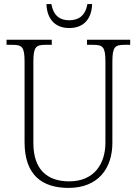

<svg xmlns="http://www.w3.org/2000/svg" viewBox="-20 -908 670 938"><path d="M318 -771C391 -771 428 -818 430 -888H407C397 -831 364 -809 318 -809C272 -809 241 -832 231 -888H207C209 -818 247 -771 318 -771ZM315 10C459 10 529 -85 529 -210V-605C529 -679 541 -689 589 -689H616V-714H405V-689H435C483 -689 495 -679 495 -606V-211C495 -110 442 -22 318 -22C211 -22 143 -79 143 -210V-605C143 -679 155 -689 203 -689H233V-714H12V-689H40C88 -689 100 -679 100 -607V-214C100 -53 185 10 315 10Z"/></svg>

Font: Noto Serif Myanmar SemiCondensed ExtraLight
Style: Regular
Weight: 200
Width: 4
Designer: Ben Mitchell and the Monotype Design Team
Foundry: Monotype Imaging Inc.
Version: Version 2.106